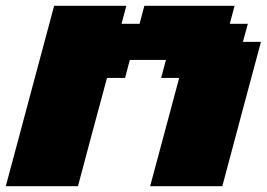

<svg xmlns="http://www.w3.org/2000/svg" viewBox="-20 -645 924 665"><path d="M500 0H750Q772 -83 816.7 -250Q861.3 -417 883.8 -500H821.3L838.4 -562.5H775.9L792.5 -625H480L463.4 -562.5H400.9L417.5 -625H167.5Q139.6 -520.5 83.7 -312.3Q27.8 -104 0 0H250Q266.6 -62.5 300 -187.5Q333.5 -312.5 350.6 -375H413.1L429.7 -437.5H554.7L538.1 -375H600.6Q584 -312.5 550.3 -187.5Q516.6 -62.5 500 0Z"/></svg>

Font: Faithful 32x
Style: BoldOblique
Weight: 400
Foundry: Faithful Resource Pack
Version: Version 1.0; January 27, 2023